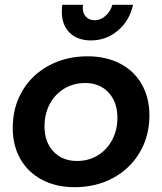

<svg xmlns="http://www.w3.org/2000/svg" viewBox="-20 -773 674 798"><path d="M601 -294Q601 -207 560.5 -139Q520 -71 449.5 -33Q379 5 290 5Q213 5 154.5 -26Q96 -57 64.5 -112.5Q33 -168 33 -241Q33 -328 73 -395.5Q113 -463 184 -501Q255 -539 344 -539Q421 -539 479.5 -508.5Q538 -478 569.5 -422Q601 -366 601 -294ZM165 -248Q165 -183 202 -143.5Q239 -104 300 -104Q348 -104 386 -127Q424 -150 446 -191Q468 -232 468 -284Q468 -348 431.5 -388Q395 -428 334 -428Q286 -428 247.5 -405Q209 -382 187 -341Q165 -300 165 -248ZM324 -740Q324 -717 337.5 -703Q351 -689 373 -689Q398 -689 418.5 -707Q439 -725 447 -753H533Q518 -686 469.5 -645.5Q421 -605 358 -605Q302 -605 269.5 -637Q237 -669 237 -724Q237 -743 239 -753H325Q324 -749 324 -740Z"/></svg>

Font: Gontserrat Medium
Style: Italic
Weight: 500
Italic angle: -11.3°
Designer: Julieta Ulanovsky
Foundry: Julieta Ulanovsky
Version: Version 6.001